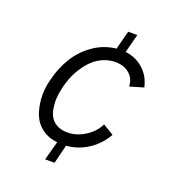

<svg xmlns="http://www.w3.org/2000/svg" viewBox="-126 -687 814 888"><g transform="rotate(20 281.0 -243.0)"><path d="M194.8 100.1 220.2 6.8Q176.3 2.4 145.3 -20.3Q114.3 -43 99.9 -77.6Q85.4 -112.3 82 -157Q78.6 -201.7 90.8 -250Q105.5 -313 136.7 -364.7Q168 -416.5 218.5 -452.1Q269 -487.8 330.1 -494.1L354 -585.9H398.9L375 -494.1Q427.7 -487.8 464.6 -454.1Q501.5 -420.4 512.2 -369.1L444.8 -349.1Q443.4 -388.2 416.3 -411.1Q389.2 -434.1 348.1 -434.1Q317.4 -434.1 289.3 -422.4Q261.2 -410.6 240.2 -391.1Q219.2 -371.6 201.9 -345.5Q184.6 -319.3 173.3 -292Q162.1 -264.6 155.8 -235.8Q149.4 -208.5 147.9 -183.6Q146.5 -158.7 150.6 -134Q154.8 -109.4 165.8 -91.6Q176.8 -73.7 198 -62.7Q219.2 -51.8 249 -51.8Q293 -51.8 334.7 -78.1Q376.5 -104.5 396 -145L449.2 -112.8Q418 -59.1 369.6 -27.8Q321.3 3.4 264.2 7.8L241.2 100.1Z"/></g></svg>

Font: HK Grotesk Light Italic
Style: Regular
Weight: 300
Italic angle: -13°
Designer: Alfredo Marco Pradil and Stefan Peev
Foundry: Hanken Design Co.
Version: Version 1.000;PS 001.000;hotconv 1.0.88;makeotf.lib2.5.64775